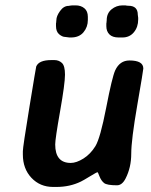

<svg xmlns="http://www.w3.org/2000/svg" viewBox="-20 -725 574 730"><path d="M193.4 -638.2 194.3 -648.4Q194.3 -663.6 208.3 -683.1Q222.2 -702.6 240.7 -702.6Q244.6 -703.6 246.6 -703.6L254.9 -704.6H267.1Q287.6 -704.6 300.8 -693.6Q314 -682.6 314 -661.1V-648.9Q314 -622.1 297.4 -602.3Q280.8 -582.5 250 -582.5H244.1L228 -584.5Q217.3 -584.5 205.1 -594.5Q192.9 -604.5 192.9 -626V-636.2ZM384.8 -638.2 385.7 -647.9Q385.7 -674.3 404.1 -689.5Q422.4 -704.6 446.3 -704.6H456.1Q463.4 -703.1 468.3 -703.1Q503.9 -703.1 503.9 -668.9L505.4 -657.2V-650.9Q505.4 -622.1 489 -602.3Q472.7 -582.5 445.3 -582.5H431.2Q407.7 -582.5 396 -594.2Q384.3 -606 384.3 -625.5V-635.7ZM189.9 -175.8Q189.9 -105.5 249 -105.5Q270.5 -105.5 297.4 -122.3Q324.2 -139.2 342.8 -169.4Q361.3 -199.7 383.8 -315.7Q406.2 -431.6 418 -457.5Q435.5 -495.1 472.2 -495.1Q524.9 -495.1 524.9 -464.4Q524.9 -458.5 502 -325.7Q479 -192.9 479 -140.6Q479 -88.4 457.5 -46.4Q444.3 -20.5 424.8 -20.5Q386.2 -20.5 375.5 -29.3Q364.7 -38.1 358.4 -54.2Q352.1 -70.3 351.1 -70.3Q347.7 -70.3 321.8 -54.4Q295.9 -38.6 287.6 -34.7Q245.6 -14.2 194.3 -14.2H182.1Q132.3 -14.2 99.6 -48.8Q66.9 -83.5 66.9 -137.7V-149.9Q66.9 -165.5 91.8 -317.6Q116.7 -469.7 117.7 -472.2Q127.9 -496.6 175.3 -496.6H187Q203.6 -496.6 215.3 -485.8Q227.1 -475.1 227.1 -441.2Q227.1 -407.2 208.5 -302Q189.9 -196.8 189.9 -175.8Z"/></svg>

Font: Averia Sans Libre
Style: Bold Italic
Weight: 700
Italic angle: -6.90001°
Version: Version 1.002